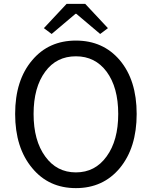

<svg xmlns="http://www.w3.org/2000/svg" viewBox="-20 -956 782 989"><path d="M146 -90Q58 -195 58 -369Q58 -543 146 -646Q231 -747 371 -747Q511 -747 597 -646Q684 -543 684 -369Q684 -195 597 -90Q511 13 371 13Q231 13 146 -90ZM529 -150Q589 -232 589 -369Q589 -506 529 -587Q470 -666 371 -666Q271 -666 213 -587Q153 -506 153 -369Q153 -232 213 -150Q272 -68 371 -68Q470 -68 529 -150ZM323 -936H419L536 -811L496 -781L373 -885H369L246 -781L206 -811Z"/></svg>

Font: 思源黑体R
Style: Regular
Weight: 400
Designer: Ryoko NISHIZUKA  (kana & ideographs); Paul D. Hunt (Latin, Greek & Cyrillic); Wenlong ZHANG  (bopomofo); Sandoll Communi
Foundry: Adobe Systems Incorporated
Version: Version 1.00 June 24, 2014, initial release